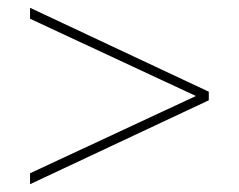

<svg xmlns="http://www.w3.org/2000/svg" viewBox="-20 -650 612 492"><path d="M57 -178 515 -393V-415L57 -630V-602L482 -404L57 -206Z"/></svg>

Font: Noto Sans Tamil UI Thin
Style: Regular
Weight: 100
Designer: Jelle Bosma - Monotype Design Team
Foundry: Monotype Imaging Inc.
Version: Version 2.004